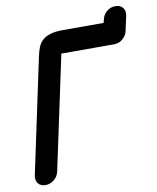

<svg xmlns="http://www.w3.org/2000/svg" viewBox="-90 -876 784 956"><g transform="rotate(-10 302.5 -398.5)"><path d="M258 -621Q252 -621 254 -624L131 -47Q126 -22 106 -6Q86 10 63 10Q38 10 25.5 -6Q13 -22 18 -47L141 -626Q146 -650 153.5 -670Q161 -690 176 -704.5Q191 -719 216 -727Q241 -735 282 -735H487L491 -750Q496 -775 515 -791Q534 -807 559 -807Q584 -807 596.5 -791Q609 -775 604 -750L588 -677Q584 -655 565 -638Q546 -621 520 -621Z"/></g></svg>

Font: VDS
Style: Bold Italic
Weight: 700
Designer: artmaker
Foundry: artmaker
Version: Version 1.000 2009 initial release